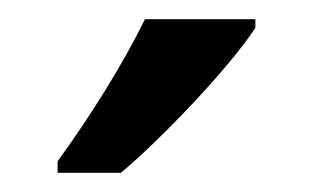

<svg xmlns="http://www.w3.org/2000/svg" viewBox="-20 -786 326 200"><path d="M246 -757V-766H131C109 -721 75 -666 40 -618V-606H106C150 -643 220 -717 246 -757Z"/></svg>

Font: Noto Sans Tamil Condensed Medium
Style: Regular
Weight: 500
Width: 3
Designer: Jelle Bosma - Monotype Design Team
Foundry: Monotype Imaging Inc.
Version: Version 2.004